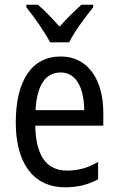

<svg xmlns="http://www.w3.org/2000/svg" viewBox="-20 -786 502 816"><path d="M193 -606H274C296 -652 344 -715 376 -755V-766H326C292 -735 268 -711 233 -673C202 -707 169 -743 141 -766H92V-755C127 -711 170 -650 193 -606ZM238 -546C116 -546 47 -445 47 -265C47 -102 115 10 257 10C311 10 354 -1 397 -24V-98C353 -72 312 -61 265 -61C177 -61 132 -125 130 -252H419V-308C419 -444 356 -546 238 -546ZM238 -478C307 -478 337 -407 338 -318H131C137 -425 174 -478 238 -478Z"/></svg>

Font: Noto Sans Gurmukhi UI Condensed
Style: Regular
Weight: 400
Width: 3
Designer: Jelle Bosma - Monotype Design Team
Foundry: Monotype Imaging Inc.
Version: Version 2.004